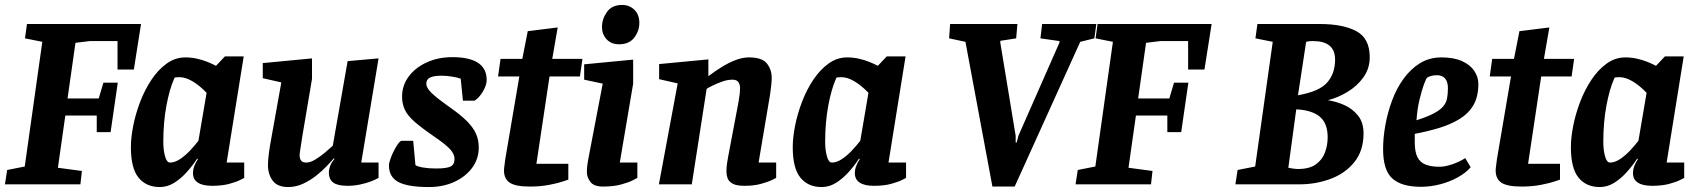

<svg xmlns="http://www.w3.org/2000/svg" viewBox="-33 -745 6866 776"><path d="M-4 -58 67 -72 138 -576 68 -590 76 -648H537L508 -464H442V-579H330L272 -572L240 -347H366L385 -411H443L414 -211H358V-278H231L201 -67L298 -54L292 0H-13Z M764 -104Q745 -75 721 -48.5Q697 -22 670 -5.5Q643 11 613 11Q558 11 527 -27Q496 -65 496 -150Q496 -189 505.5 -237Q515 -285 533.5 -333.5Q552 -382 579 -422.5Q606 -463 640.5 -488Q675 -513 716 -513Q740 -513 762.5 -508Q785 -503 805 -495Q825 -487 840 -479L876 -517H952L883 -88H954V-26Q954 -26 938.5 -18Q923 -10 894 -2Q865 6 824 6Q786 6 766.5 -7Q747 -20 747 -45Q747 -59 752 -73Q757 -87 767 -102ZM802 -370Q773 -400 745 -416.5Q717 -433 693 -433Q685 -433 679 -432.5Q673 -432 672 -430Q652 -385 639.5 -317.5Q627 -250 627 -171Q627 -139 634 -113.5Q641 -88 654 -88Q674 -88 695.5 -102.5Q717 -117 736 -137.5Q755 -158 769 -176Z M1104 -412 1029 -429V-490L1228 -509V-426L1188 -189Q1187 -180 1184.5 -165.5Q1182 -151 1180 -137Q1178 -123 1178 -117Q1178 -104 1184 -96Q1190 -88 1205 -88Q1221 -88 1241 -100Q1261 -112 1280 -128Q1299 -144 1312 -156L1372 -498L1497 -509L1427 -88H1497V-26Q1483 -18 1464 -11Q1445 -4 1421 1Q1397 6 1371 6Q1332 6 1314 -7Q1296 -20 1296 -49Q1296 -58 1300.5 -72Q1305 -86 1319 -103L1316 -105Q1306 -93 1288 -74Q1270 -55 1245.5 -35.5Q1221 -16 1192 -2.5Q1163 11 1132 11Q1088 11 1069 -15Q1050 -41 1050 -78Q1050 -98 1054 -127.5Q1058 -157 1061 -172Z M1700 11Q1615 11 1577 -9.5Q1539 -30 1539 -76Q1539 -86 1545 -103Q1551 -120 1559.5 -136.5Q1568 -153 1576.5 -164.5Q1585 -176 1591 -176H1637L1646 -78Q1653 -72 1676.5 -68Q1700 -64 1729 -64Q1772 -64 1788 -72Q1804 -80 1804 -102Q1804 -122 1787 -141Q1770 -160 1722 -193Q1671 -228 1642.5 -253Q1614 -278 1603 -302Q1592 -326 1592 -354Q1592 -400 1619 -436Q1646 -472 1692 -493Q1738 -514 1796 -514Q1864 -514 1899 -491Q1934 -468 1934 -422Q1934 -401 1919 -375.5Q1904 -350 1885 -338H1838L1829 -427Q1816 -432 1793.5 -435.5Q1771 -439 1751 -439Q1720 -439 1705 -431.5Q1690 -424 1690 -407Q1690 -390 1711 -369.5Q1732 -349 1787 -310Q1830 -280 1855 -254.5Q1880 -229 1891 -204Q1902 -179 1902 -149Q1902 -103 1875.5 -67Q1849 -31 1803.5 -10Q1758 11 1700 11Z M2066 -436H1980L1990 -507H2078L2100 -619L2221 -634L2199 -507H2321L2311 -436H2188L2135 -83H2264V-19Q2264 -19 2243.5 -12Q2223 -5 2187.5 2Q2152 9 2108 9Q2051 9 2027.5 -6.5Q2004 -22 2004 -56Q2004 -64 2006 -77Q2008 -90 2009 -101Z M2469 -566Q2437 -566 2418.5 -586.5Q2400 -607 2400 -636Q2400 -668 2420 -696.5Q2440 -725 2481 -725Q2511 -725 2531 -705.5Q2551 -686 2551 -652Q2551 -620 2530.5 -593Q2510 -566 2469 -566ZM2403 -407 2328 -423V-485L2526 -504V-407L2472 -88H2543V-26Q2543 -26 2526 -17Q2509 -8 2478 0.5Q2447 9 2404 9Q2367 9 2353 -10Q2339 -29 2339 -49Q2339 -68 2341.5 -83Q2344 -98 2346 -109Z M2706 -408 2631 -425V-486L2830 -505V-437Q2859 -459 2887 -476Q2915 -493 2942 -503Q2969 -513 2994 -513Q3047 -513 3066.5 -488.5Q3086 -464 3086 -430Q3086 -418 3084 -399.5Q3082 -381 3079.5 -363.5Q3077 -346 3075 -337L3033 -88H3104V-26Q3104 -26 3088 -18Q3072 -10 3043 -2Q3014 6 2976 6Q2943 6 2927.5 -3Q2912 -12 2907.5 -25Q2903 -38 2903 -52Q2903 -68 2905.5 -85Q2908 -102 2910 -112L2952 -334Q2954 -346 2956 -361Q2958 -376 2958 -390Q2958 -404 2951 -413.5Q2944 -423 2928 -423Q2907 -423 2885 -415Q2863 -407 2846 -398.5Q2829 -390 2823 -386L2763 0H2630Z M3439 -104Q3420 -75 3396 -48.5Q3372 -22 3345 -5.5Q3318 11 3288 11Q3233 11 3202 -27Q3171 -65 3171 -150Q3171 -189 3180.5 -237Q3190 -285 3208.5 -333.5Q3227 -382 3254 -422.5Q3281 -463 3315.5 -488Q3350 -513 3391 -513Q3415 -513 3437.5 -508Q3460 -503 3480 -495Q3500 -487 3515 -479L3551 -517H3627L3558 -88H3629V-26Q3629 -26 3613.5 -18Q3598 -10 3569 -2Q3540 6 3499 6Q3461 6 3441.5 -7Q3422 -20 3422 -45Q3422 -59 3427 -73Q3432 -87 3442 -102ZM3477 -370Q3448 -400 3420 -416.5Q3392 -433 3368 -433Q3360 -433 3354 -432.5Q3348 -432 3347 -430Q3327 -385 3314.5 -317.5Q3302 -250 3302 -171Q3302 -139 3309 -113.5Q3316 -88 3329 -88Q3349 -88 3370.5 -102.5Q3392 -117 3411 -137.5Q3430 -158 3444 -176Z M3978 9 3869 -576 3803 -590 3807 -648H4079L4074 -590L4010 -580V-572L4072 -196V-169H4076L4083 -196L4249 -573V-579L4172 -590L4179 -648H4398L4390 -590L4333 -576L4068 9Z M4323 -58 4394 -72 4465 -576 4395 -590 4403 -648H4864L4835 -464H4769V-579H4657L4599 -572L4567 -347H4693L4712 -411H4770L4741 -211H4685V-278H4558L4528 -67L4625 -54L4619 0H4314Z M4969 -58 5040 -72 5111 -576 5041 -590 5049 -648H5301Q5395 -648 5449 -619Q5503 -590 5503 -514Q5503 -468 5477.5 -432.5Q5452 -397 5413 -373.5Q5374 -350 5334 -340Q5367 -335 5400 -320.5Q5433 -306 5455.5 -278Q5478 -250 5478 -206Q5478 -136 5441 -90Q5404 -44 5344.5 -22Q5285 0 5220 0H4960ZM5174 -67Q5182 -65 5193.5 -63.5Q5205 -62 5214 -62Q5259 -62 5285 -80.5Q5311 -99 5322 -128.5Q5333 -158 5333 -190Q5333 -247 5301 -273.5Q5269 -300 5206 -303ZM5213 -360Q5299 -375 5331 -411.5Q5363 -448 5363 -504Q5363 -542 5340.5 -560.5Q5318 -579 5274 -579Q5261 -579 5253.5 -577.5Q5246 -576 5246 -576Z M5710 10Q5632 10 5594.5 -23.5Q5557 -57 5557 -142Q5557 -188 5566 -238.5Q5575 -289 5593 -338Q5611 -387 5639.5 -426.5Q5668 -466 5706 -489.5Q5744 -513 5793 -513Q5843 -513 5876 -498Q5909 -483 5925.5 -458.5Q5942 -434 5942 -406Q5942 -354 5922 -320Q5902 -286 5866 -264Q5830 -242 5784 -228Q5738 -214 5685 -204V-169Q5685 -131 5696 -109.5Q5707 -88 5729.5 -79.5Q5752 -71 5785 -71Q5807 -71 5836.5 -81Q5866 -91 5889 -106L5911 -69Q5891 -46 5858.5 -28Q5826 -10 5787 0Q5748 10 5710 10ZM5692 -259Q5736 -273 5761.5 -286.5Q5787 -300 5799.5 -314.5Q5812 -329 5815.5 -347Q5819 -365 5819 -388Q5819 -406 5813.5 -418Q5808 -430 5798 -435.5Q5788 -441 5774 -441Q5760 -441 5749 -437.5Q5738 -434 5735 -431Q5731 -428 5722 -403.5Q5713 -379 5704 -341.5Q5695 -304 5692 -259Z M6074 -436H5988L5998 -507H6086L6108 -619L6229 -634L6207 -507H6329L6319 -436H6196L6143 -83H6272V-19Q6272 -19 6251.5 -12Q6231 -5 6195.5 2Q6160 9 6116 9Q6059 9 6035.5 -6.5Q6012 -22 6012 -56Q6012 -64 6014 -77Q6016 -90 6017 -101Z M6584 -104Q6565 -75 6541 -48.5Q6517 -22 6490 -5.5Q6463 11 6433 11Q6378 11 6347 -27Q6316 -65 6316 -150Q6316 -189 6325.5 -237Q6335 -285 6353.5 -333.5Q6372 -382 6399 -422.5Q6426 -463 6460.5 -488Q6495 -513 6536 -513Q6560 -513 6582.5 -508Q6605 -503 6625 -495Q6645 -487 6660 -479L6696 -517H6772L6703 -88H6774V-26Q6774 -26 6758.5 -18Q6743 -10 6714 -2Q6685 6 6644 6Q6606 6 6586.5 -7Q6567 -20 6567 -45Q6567 -59 6572 -73Q6577 -87 6587 -102ZM6622 -370Q6593 -400 6565 -416.5Q6537 -433 6513 -433Q6505 -433 6499 -432.5Q6493 -432 6492 -430Q6472 -385 6459.5 -317.5Q6447 -250 6447 -171Q6447 -139 6454 -113.5Q6461 -88 6474 -88Q6494 -88 6515.5 -102.5Q6537 -117 6556 -137.5Q6575 -158 6589 -176Z"/></svg>

Font: Faustina VF Beta
Style: Italic
Weight: 400
Italic angle: -8°
Designer: Alfonso Garcia
Foundry: Omnibus-Type
Version: Version 1.006